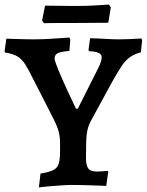

<svg xmlns="http://www.w3.org/2000/svg" viewBox="-33 -813 645 844"><path d="M138 11 145 -50Q183 -56 201.5 -65.5Q220 -75 225.5 -94.5Q231 -114 231 -149V-183Q231 -210 225.5 -232.5Q220 -255 203 -289L107 -477Q90 -511 76.5 -532Q63 -553 43.5 -565Q24 -577 -10 -582L-13 -587L-5 -643Q-5 -643 8 -642.5Q21 -642 40.5 -641.5Q60 -641 81 -640.5Q102 -640 118 -640Q137 -640 163.5 -641Q190 -642 215 -644Q240 -646 256 -647Q272 -648 272 -648L276 -639L272 -589Q234 -586 220.5 -579Q207 -572 207 -556Q207 -549 215.5 -526Q224 -503 237.5 -472.5Q251 -442 264.5 -412.5Q278 -383 288.5 -361.5Q299 -340 301 -335H309L399 -514Q414 -543 414 -562Q414 -574 400.5 -580.5Q387 -587 359 -588L356 -593L363 -645Q372 -645 394 -644Q416 -643 442.5 -641.5Q469 -640 490 -640Q512 -640 534.5 -641Q557 -642 572.5 -643Q588 -644 588 -644L592 -637L586 -583Q556 -575 536.5 -560.5Q517 -546 500.5 -521Q484 -496 461 -455L364 -277Q355 -259 351 -240Q347 -221 346 -194.5Q345 -168 345 -126Q344 -89 354 -74Q364 -59 391 -59Q407 -59 423.5 -60.5Q440 -62 440 -62L443 -58L434 4Q434 4 417.5 3.5Q401 3 376 2Q351 1 325.5 0.5Q300 0 281 0Q260 0 235.5 2Q211 4 189 5.5Q167 7 152.5 9Q138 11 138 11ZM161 -711 152 -722 165 -788Q165 -788 180.5 -788Q196 -788 220 -787.5Q244 -787 270.5 -787Q297 -787 319 -787Q344 -787 373.5 -788.5Q403 -790 424.5 -791.5Q446 -793 446 -793L454 -780L443 -713L302 -712Q273 -712 240 -712Q207 -712 184 -711.5Q161 -711 161 -711Z"/></svg>

Font: Alegreya SemiBold
Style: Regular
Weight: 600
Designer: Juan Pablo del Peral
Foundry: Huerta Tipografica
Version: Version 2.009